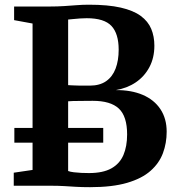

<svg xmlns="http://www.w3.org/2000/svg" viewBox="-20 -770 734 796"><path d="M115 -65.5V-672.5L38.5 -686.5V-743H187.5Q219 -743 245.8 -744.8Q272.5 -746.5 297.5 -748.5Q322.5 -750.5 348.5 -750.5Q428 -750.5 480.5 -738.5Q533 -726.5 563.5 -704Q594 -681.5 607 -650.2Q620 -619 620 -580.5Q620 -530.5 599.5 -491.8Q579 -453 542.8 -428.5Q506.5 -404 459.5 -396.5Q524 -397 571.5 -376.8Q619 -356.5 645 -317.5Q671 -278.5 671 -224Q671 -176.5 655.5 -135Q640 -93.5 604.2 -61.8Q568.5 -30 507 -12Q445.5 6 353.5 6Q320 6 295.2 4.5Q270.5 3 246 1.5Q221.5 0 188 0H37V-54ZM262.5 -417Q271 -416.5 282.5 -416Q294 -415.5 306.5 -415.2Q319 -415 331 -415Q343 -415 352 -415Q393.5 -415 420 -433.5Q446.5 -452 459.2 -485.5Q472 -519 472 -564Q472 -630.5 442 -662.5Q412 -694.5 339.5 -694.5Q327.5 -694.5 312.2 -693.5Q297 -692.5 283.5 -691Q270 -689.5 262.5 -689ZM262.5 -61Q271.5 -57.5 286.2 -55.8Q301 -54 317.8 -53.2Q334.5 -52.5 349 -52.5Q407 -52.5 441.8 -72Q476.5 -91.5 491.8 -127.5Q507 -163.5 507 -212.5Q507 -287.5 472.8 -319.8Q438.5 -352 364.5 -352Q352.5 -352 338.5 -351.8Q324.5 -351.5 309.8 -351.5Q295 -351.5 283 -351.2Q271 -351 262.5 -350ZM408 -239.5V-178.5H39.5V-239.5Z"/></svg>

Font: Merriweather 36pt
Style: Bold
Weight: 700
Designer: Eben Sorkin
Foundry: Eben Sorkin
Version: Version 2.100